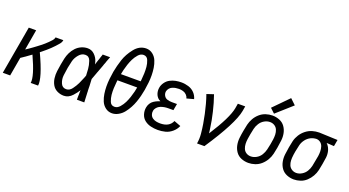

<svg xmlns="http://www.w3.org/2000/svg" viewBox="-58 -1374 3611 1984"><g transform="rotate(20 1748.0 -382.5)"><path d="M-4 0 89 -530H170L131 -305Q149 -316 166.5 -328.5Q184 -341 201.5 -353.5Q219 -366 236 -379Q253 -392 270 -405Q287 -418 303.5 -432.5Q320 -447 335 -462Q350 -477 365 -493.5Q380 -510 384 -530H469Q465 -506 448.5 -486.5Q432 -467 415 -448.5Q398 -430 380 -413Q362 -396 343 -379.5Q324 -363 304 -347Q294 -338 283 -330Q398 -84 384 0H303Q316 -73 220 -281Q202 -268 185 -256Q172 -246 159 -237L151 -232L144 -227Q129 -216 113 -206L77 0Z M668 8Q629 8 594.5 -9Q560 -26 541.5 -58.5Q523 -91 518 -129.5Q513 -168 518 -208Q523 -248 530 -287Q536 -321 543.5 -355Q551 -389 567 -422Q583 -455 608.5 -482Q634 -509 667.5 -523.5Q701 -538 736 -538Q780 -538 811.5 -507Q843 -476 855 -435Q859 -421 862 -407L864 -412L866 -421Q872 -439 878 -458L883 -471L893 -503L898 -516L902 -530H983L980 -521L969 -493L966 -484L964 -480L961 -471L958 -461L953 -448L949 -439L946 -429L943 -420Q932 -391 921 -361L914 -342L912 -338L909 -329Q895 -291 881 -253Q883 -215 885 -176V-171V-161Q886 -144 886 -127L887 -117V-108L888 -88Q890 -44 892 0H811V-5V-15V-25V-35V-45L812 -55V-65V-75V-85L813 -105Q791 -70 761 -37Q720 8 668 8ZM668 -64Q705 -64 731.5 -99.5Q758 -135 774.5 -169.5Q791 -204 805 -240L815 -267Q814 -303 811 -338Q808 -378 793 -422Q778 -466 736 -466Q696 -466 666 -430.5Q636 -395 626 -356Q616 -317 609 -278Q602 -234 596.5 -191Q591 -148 608 -106Q625 -64 668 -64Z M1197 8Q1156 8 1124.5 -16.5Q1093 -41 1078 -77.5Q1063 -114 1057 -153.5Q1051 -193 1050.5 -234Q1050 -275 1054.5 -316.5Q1059 -358 1066 -400Q1079 -470 1102 -540Q1125 -610 1177.5 -676Q1230 -742 1304 -743Q1345 -743 1376.5 -718.5Q1408 -694 1423 -657.5Q1438 -621 1444 -581.5Q1450 -542 1450.5 -501Q1451 -460 1446.5 -418.5Q1442 -377 1435 -335Q1429 -300 1420 -264.5Q1411 -229 1398.5 -194Q1386 -159 1368 -125.5Q1350 -92 1326 -61.5Q1302 -31 1267.5 -11.5Q1233 8 1197 8ZM1199 -64Q1232 -64 1257.5 -93.5Q1283 -123 1298 -154Q1313 -185 1324 -217.5Q1335 -250 1343 -283Q1348 -307 1353 -332H1136L1134 -314Q1130 -277 1128.5 -241Q1127 -205 1130.5 -170Q1134 -135 1148 -99.5Q1162 -64 1199 -64ZM1148 -404H1365L1367 -421Q1371 -457 1372 -493.5Q1373 -530 1370 -564.5Q1367 -599 1353 -634.5Q1339 -670 1302 -671Q1269 -671 1243.5 -641.5Q1218 -612 1203 -581Q1188 -550 1177 -517.5Q1166 -485 1158 -452Q1152 -428 1148 -404Z M1702 8Q1662 8 1624 -1Q1586 -10 1556.5 -33Q1527 -56 1515 -93.5Q1503 -131 1510 -170Q1514 -193 1526.5 -214Q1539 -235 1559.5 -248.5Q1580 -262 1602 -271Q1614 -276 1627 -280Q1616 -285 1607 -292Q1582 -312 1572 -343.5Q1562 -375 1568 -409Q1573 -439 1593 -467Q1613 -495 1642.5 -510.5Q1672 -526 1703 -532Q1734 -538 1765 -538Q1806 -538 1844.5 -526Q1883 -514 1910 -486Q1937 -458 1947 -420L1870 -399Q1865 -420 1849 -436.5Q1833 -453 1810.5 -459.5Q1788 -466 1765 -466Q1747 -466 1729 -463Q1711 -460 1693 -452.5Q1675 -445 1662.5 -429.5Q1650 -414 1646 -396Q1642 -371 1654.5 -349Q1667 -327 1691 -319.5Q1715 -312 1741 -312H1798L1788 -258L1785 -240H1728Q1707 -240 1686 -236.5Q1665 -233 1644 -224.5Q1623 -216 1607.5 -198.5Q1592 -181 1589 -160Q1585 -138 1593 -117.5Q1601 -97 1618.5 -85Q1636 -73 1657.5 -68.5Q1679 -64 1702 -64Q1802 -64 1834 -138L1908 -110Q1892 -71 1857.5 -41.5Q1823 -12 1782.5 -2Q1742 8 1702 8Z M2132 0Q2141 -54 2136 -107.5Q2131 -161 2122.5 -212.5Q2114 -264 2103 -314.5Q2092 -365 2078.5 -415Q2065 -465 2048 -513L2123 -538Q2138 -496 2150.5 -452.5Q2163 -409 2173.5 -365Q2184 -321 2192.5 -276.5Q2201 -232 2207 -186Q2210 -163 2213 -140Q2359 -367 2379 -477L2388 -530H2469L2460 -477Q2434 -332 2213 0Z M2774 -561 2724 -608 2886 -773 2947 -715ZM2697 8Q2656 8 2619 -7Q2582 -22 2559.5 -53.5Q2537 -85 2529 -124Q2521 -163 2525.5 -204.5Q2530 -246 2538 -288Q2544 -323 2552.5 -359Q2561 -395 2580 -428.5Q2599 -462 2628.5 -488Q2658 -514 2694 -526Q2730 -538 2768 -538Q2808 -538 2845.5 -523Q2883 -508 2905.5 -476.5Q2928 -445 2936 -406Q2944 -367 2939 -325.5Q2934 -284 2927 -242Q2921 -207 2912.5 -171Q2904 -135 2884.5 -101.5Q2865 -68 2835.5 -42Q2806 -16 2769.5 -4Q2733 8 2697 8ZM2698 -64Q2730 -64 2760.5 -81.5Q2791 -99 2809 -128.5Q2827 -158 2834.5 -189.5Q2842 -221 2848 -252L2849 -257L2850 -266L2852 -275L2853 -284L2857 -307Q2861 -335 2860 -362Q2859 -389 2849 -413.5Q2839 -438 2816.5 -452Q2794 -466 2767 -466Q2734 -466 2704 -448.5Q2674 -431 2655.5 -401.5Q2637 -372 2630 -340.5Q2623 -309 2617 -278Q2612 -250 2608 -222.5Q2604 -195 2605 -168Q2606 -141 2616 -116.5Q2626 -92 2648 -78Q2670 -64 2698 -64Z M3197 8Q3156 8 3119 -7.5Q3082 -23 3059.5 -54Q3037 -85 3029 -124.5Q3021 -164 3026 -205.5Q3031 -247 3038 -288Q3044 -325 3053 -361.5Q3062 -398 3083.5 -432Q3105 -466 3137 -491Q3169 -516 3206 -527Q3243 -538 3281 -538H3282L3484 -530L3471 -458L3389 -463Q3395 -457 3400 -451Q3422 -424 3430.5 -389.5Q3439 -355 3434.5 -318Q3430 -281 3423 -244Q3417 -208 3409 -172.5Q3401 -137 3382 -103.5Q3363 -70 3334 -43Q3305 -16 3268.5 -4Q3232 8 3197 8ZM3198 -64Q3229 -64 3259 -82Q3289 -100 3306.5 -129Q3324 -158 3331 -189Q3338 -220 3343 -252Q3347 -273 3351 -295L3353 -305Q3357 -332 3356.5 -358.5Q3356 -385 3348.5 -409.5Q3341 -434 3321 -450Q3302 -465 3277 -466Q3245 -465 3215 -451Q3183 -435 3161 -406Q3139 -377 3131 -344Q3123 -311 3117 -279L3115 -270Q3112 -251 3109 -233L3108 -223Q3104 -196 3105 -168.5Q3106 -141 3116 -117Q3126 -93 3148.5 -78.5Q3171 -64 3198 -64Z"/></g></svg>

Font: Iosevka SS08
Style: Italic
Weight: 400
Italic angle: -10°
Monospace: yes
Designer: Belleve Invis
Foundry: Belleve Invis
Version: 2.1.0; ttfautohint (v1.8.2)